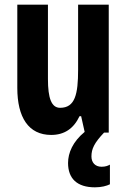

<svg xmlns="http://www.w3.org/2000/svg" viewBox="-20 -567 541 821"><path d="M371 102C371 70 383 44 425 0H445V-547H314V-269C314 -164 301 -106 237 -106C200 -106 185 -147 185 -229V-547H54V-191C54 -65 102 10 199 10C255 10 295 -17 320 -70H327L342 -3C291 39 271 87 271 130C271 196 309 234 386 234C414 234 436 228 450 221V137C441 142 431 146 414 146C387 146 371 128 371 102Z"/></svg>

Font: Noto Sans Georgian ExtraCondensed Bold
Style: Regular
Weight: 700
Width: 2
Designer: Monotype Design Team, Akaki Razmadze
Foundry: Google LLC
Version: Version 2.005